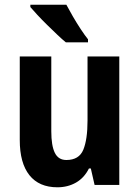

<svg xmlns="http://www.w3.org/2000/svg" viewBox="-20 -786 593 816"><path d="M487 -546V0H382L366 -70H358Q338 -30 303 -10Q268 10 224 10Q146 10 105 -41.5Q64 -93 64 -191V-546H198V-228Q198 -167 213 -136.5Q228 -106 262 -106Q316 -106 334 -149.5Q352 -193 352 -274V-546ZM262 -766Q273 -745 289.5 -716.5Q306 -688 323.5 -661.5Q341 -635 354 -619V-606H260Q245 -618 224 -638Q203 -658 180.5 -680Q158 -702 139 -722.5Q120 -743 109 -756V-766Z"/></svg>

Font: Noto Sans Gurmukhi Condensed
Style: Bold
Weight: 700
Width: 3
Designer: Jelle Bosma - Monotype Design Team
Foundry: Monotype Imaging Inc.
Version: Version 2.004; ttfautohint (v1.8.4.7-5d5b)